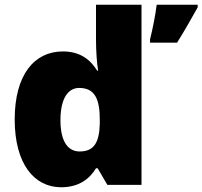

<svg xmlns="http://www.w3.org/2000/svg" viewBox="-20 -780 854 810"><path d="M238 10C314 10 358 -26 385 -70H392L433 0H577V-760H385V-612C385 -565 389 -510 394 -482H390C361 -528 319 -563 245 -563C125 -563 42 -465 42 -276C42 -89 124 10 238 10ZM814 -749V-760H641C636 -717 623 -653 613 -614V-600H727C764 -659 786 -700 814 -749ZM316 -141C268 -141 235 -181 235 -273C235 -366 268 -409 314 -409C381 -409 401 -361 401 -274V-259C399 -179 377 -141 316 -141Z"/></svg>

Font: Noto Sans Sinhala UI Black
Style: Regular
Weight: 900
Designer: Jelle Bosma - Monotype Design Team
Foundry: Monotype Imaging Inc.
Version: Version 2.006